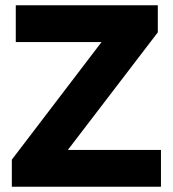

<svg xmlns="http://www.w3.org/2000/svg" viewBox="-20 -710 657 730"><path d="M25 0V-103L366 -550H40V-690H580V-587L238 -140H592V0Z"/></svg>

Font: Radio Canada Big
Style: Regular
Weight: 400
Designer: Étienne Aubert Bonn
Foundry: Coppers and Brasses
Version: Version 1.001